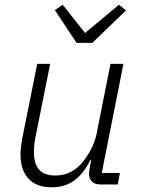

<svg xmlns="http://www.w3.org/2000/svg" viewBox="-20 -783 597 815"><path d="M138 -512H193L129 -193Q126 -178 125 -162Q124 -146 124 -136Q124 -88 146 -63Q168 -38 215 -38Q245 -38 272.5 -49.5Q300 -61 324 -87Q347 -113 365 -146.5Q383 -180 390 -215L449 -512H504L412 -49H489L480 0H407Q382 0 370 -12.5Q358 -25 358 -46Q358 -51 358.5 -56.5Q359 -62 361 -70L367 -103H363Q335 -46 295.5 -17Q256 12 199 12Q134 12 100.5 -25Q67 -62 67 -127Q67 -141 69 -158Q71 -175 74 -193ZM372 -601H305L213 -740L246 -763L341 -643L485 -763L515 -739Z"/></svg>

Font: IBM Plex Sans Light
Style: Italic
Weight: 300
Italic angle: -11.31°
Designer: Mike Abbink, Paul van der Laan, Pieter van Rosmalen
Foundry: Bold Monday
Version: Version 3.201